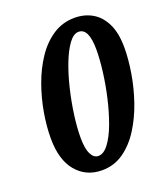

<svg xmlns="http://www.w3.org/2000/svg" viewBox="-135 -819 803 925"><g transform="rotate(-20 266.0 -357.0)"><path d="M230 11Q149 11 99 -48Q49 -107 49 -218Q49 -280 61 -349Q73 -418 97 -484.5Q121 -551 157.5 -605.5Q194 -660 243.5 -692.5Q293 -725 355 -725Q405 -725 445 -702Q485 -679 508.5 -631Q532 -583 532 -508Q532 -449 520.5 -379Q509 -309 485.5 -240.5Q462 -172 426 -115Q390 -58 341 -23.5Q292 11 230 11ZM236 -60Q264 -60 289.5 -94Q315 -128 335.5 -183.5Q356 -239 371 -304Q386 -369 394 -432.5Q402 -496 402 -545Q402 -655 350 -655Q324 -655 299.5 -621.5Q275 -588 254 -533.5Q233 -479 217.5 -414Q202 -349 193.5 -285.5Q185 -222 185 -172Q185 -116 199 -88Q213 -60 236 -60Z"/></g></svg>

Font: Noto Serif Tamil Condensed ExtraBold
Style: Italic
Weight: 800
Width: 3
Italic angle: -12°
Designer: Indian Type Foundry, Tom Grace, and the Monotype Design Team
Foundry: Monotype Imaging Inc.
Version: Version 2.003; ttfautohint (v1.8.4.7-5d5b)